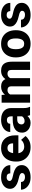

<svg xmlns="http://www.w3.org/2000/svg" viewBox="1470 -2048 588 3569"><g transform="rotate(-90 1764.5 -264.0)"><path d="M332 -147Q332 -168.5 310.5 -183.3Q289.1 -198.2 225.6 -211.9Q172.9 -223.1 130.4 -243.4Q87.9 -263.7 63.2 -295.4Q38.6 -327.1 38.6 -373Q38.6 -417.5 64 -454.8Q89.4 -492.2 137.5 -515.1Q185.5 -538.1 252.9 -538.1Q357.9 -538.1 418.5 -490.2Q479 -442.4 479 -367.2H326.7Q326.7 -397.5 309.1 -416.3Q291.5 -435.1 252.4 -435.1Q222.2 -435.1 203.1 -419.7Q184.1 -404.3 184.1 -380.4Q184.1 -357.9 205.3 -343.5Q226.6 -329.1 277.8 -318.8Q333 -308.6 378.7 -290Q424.3 -271.5 451.9 -238.8Q479.5 -206.1 479.5 -152.3Q479.5 -106 451.7 -69.1Q423.8 -32.2 373 -11.2Q322.3 9.8 252.9 9.8Q178.2 9.8 126.7 -17.1Q75.2 -43.9 48.8 -85Q22.5 -126 22.5 -168.5H165.5Q167.5 -128.4 193.4 -111.1Q219.2 -93.8 256.3 -93.8Q293.5 -93.8 312.7 -108.6Q332 -123.5 332 -147Z M813 9.8Q729 9.8 669.2 -25.1Q609.4 -60.1 577.4 -118.2Q545.4 -176.3 545.4 -246.6V-265.1Q545.4 -343.8 574.7 -405.5Q604 -467.3 659.9 -502.7Q715.8 -538.1 796.4 -538.1Q909.2 -538.1 970.9 -467.5Q1032.7 -397 1032.7 -279.3V-216.8H700.7Q708.5 -167.5 740.2 -137.9Q772 -108.4 822.8 -108.4Q858.9 -108.4 891.6 -122.3Q924.3 -136.2 948.2 -166L1019.5 -84.5Q995.1 -48.8 942.4 -19.5Q889.6 9.8 813 9.8ZM795.4 -419.4Q751.5 -419.4 729.7 -390.1Q708 -360.8 701.7 -314.9H883.3V-326.7Q882.8 -368.2 860.8 -393.8Q838.9 -419.4 795.4 -419.4Z M1407.7 0Q1398.4 -19 1393.1 -48.8Q1372.6 -24.4 1341.3 -7.3Q1310.1 9.8 1262.2 9.8Q1212.9 9.8 1172.1 -10.5Q1131.3 -30.8 1107.2 -66.4Q1083 -102.1 1083 -148.4Q1083 -231 1143.8 -276.6Q1204.6 -322.3 1329.1 -322.3H1386.2V-352.5Q1386.2 -388.2 1369.6 -409.2Q1353 -430.2 1315.4 -430.2Q1283.7 -430.2 1265.6 -414.1Q1247.6 -397.9 1247.6 -368.2H1095.2Q1095.2 -415.5 1123.3 -454.1Q1151.4 -492.7 1202.9 -515.4Q1254.4 -538.1 1323.7 -538.1Q1385.7 -538.1 1434.3 -517.3Q1482.9 -496.6 1511.2 -455.1Q1539.6 -413.6 1539.6 -351.6V-130.4Q1539.6 -83 1545.2 -55.7Q1550.8 -28.3 1561.5 -8.3V0ZM1296.9 -101.1Q1330.6 -101.1 1353.5 -116Q1376.5 -130.9 1386.2 -149.4V-238.3H1330.6Q1279.3 -238.3 1257.6 -214.6Q1235.8 -190.9 1235.8 -157.7Q1235.8 -133.3 1252.9 -117.2Q1270 -101.1 1296.9 -101.1Z M1872.6 -419.4Q1845.2 -419.4 1825 -406.2Q1804.7 -393.1 1792.5 -370.6V0H1640.1V-528.3H1783.2L1788.6 -466.8Q1814.5 -500.5 1852.3 -519.3Q1890.1 -538.1 1939.9 -538.1Q1987.3 -538.1 2022.9 -518.8Q2058.6 -499.5 2077.6 -457.5Q2103 -495.1 2142.3 -516.6Q2181.6 -538.1 2234.9 -538.1Q2284.7 -538.1 2322.3 -518.6Q2359.9 -499 2380.9 -454.6Q2401.9 -410.2 2401.9 -335V0H2248.5V-335Q2248.5 -387.2 2229.5 -403.3Q2210.4 -419.4 2177.7 -419.4Q2148.4 -419.4 2128.2 -405.5Q2107.9 -391.6 2096.2 -367.7Q2096.7 -360.4 2096.7 -352.5V0H1944.3V-334Q1944.3 -386.2 1925.3 -402.8Q1906.2 -419.4 1872.6 -419.4Z M2481.4 -258.8V-269Q2481.4 -346.2 2510.7 -407Q2540 -467.8 2596.2 -502.9Q2652.3 -538.1 2733.4 -538.1Q2815.4 -538.1 2871.8 -502.9Q2928.2 -467.8 2957.5 -407Q2986.8 -346.2 2986.8 -269V-258.8Q2986.8 -181.6 2957.5 -120.8Q2928.2 -60.1 2872.1 -25.1Q2815.9 9.8 2734.4 9.8Q2652.8 9.8 2596.4 -25.1Q2540 -60.1 2510.7 -120.8Q2481.4 -181.6 2481.4 -258.8ZM2634.3 -269V-258.8Q2634.3 -216.8 2643.6 -182.9Q2652.8 -148.9 2674.8 -128.9Q2696.8 -108.9 2734.4 -108.9Q2790 -108.9 2812 -152.3Q2834 -195.8 2834 -258.8V-269Q2834 -310.1 2824.7 -344.2Q2815.4 -378.4 2793.5 -398.9Q2771.5 -419.4 2733.4 -419.4Q2696.3 -419.4 2674.6 -398.9Q2652.8 -378.4 2643.6 -344.2Q2634.3 -310.1 2634.3 -269Z M3348.1 -147Q3348.1 -168.5 3326.7 -183.3Q3305.2 -198.2 3241.7 -211.9Q3189 -223.1 3146.5 -243.4Q3104 -263.7 3079.3 -295.4Q3054.7 -327.1 3054.7 -373Q3054.7 -417.5 3080.1 -454.8Q3105.5 -492.2 3153.6 -515.1Q3201.7 -538.1 3269 -538.1Q3374 -538.1 3434.6 -490.2Q3495.1 -442.4 3495.1 -367.2H3342.8Q3342.8 -397.5 3325.2 -416.3Q3307.6 -435.1 3268.6 -435.1Q3238.3 -435.1 3219.2 -419.7Q3200.2 -404.3 3200.2 -380.4Q3200.2 -357.9 3221.4 -343.5Q3242.7 -329.1 3293.9 -318.8Q3349.1 -308.6 3394.8 -290Q3440.4 -271.5 3468 -238.8Q3495.6 -206.1 3495.6 -152.3Q3495.6 -106 3467.8 -69.1Q3439.9 -32.2 3389.2 -11.2Q3338.4 9.8 3269 9.8Q3194.3 9.8 3142.8 -17.1Q3091.3 -43.9 3064.9 -85Q3038.6 -126 3038.6 -168.5H3181.6Q3183.6 -128.4 3209.5 -111.1Q3235.4 -93.8 3272.5 -93.8Q3309.6 -93.8 3328.9 -108.6Q3348.1 -123.5 3348.1 -147Z"/></g></svg>

Font: Vazirmatn FD ExtraBold
Style: Regular
Weight: 800
Designer: Saber Rastikerdar
Foundry: Saber Rastikerdar
Version: Version 33.003